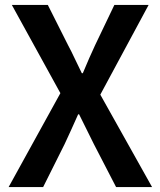

<svg xmlns="http://www.w3.org/2000/svg" viewBox="-20 -759 651 779"><path d="M15 0 225 -381 28 -739H174L256 -576Q270 -550 282.5 -523Q295 -496 312 -462H316Q330 -496 342 -523Q354 -550 366 -576L444 -739H583L387 -375L597 0H451L361 -174Q347 -202 332.5 -231.5Q318 -261 301 -295H297Q282 -261 268.5 -231.5Q255 -202 242 -174L155 0Z"/></svg>

Font: Noto Sans KR SemiBold
Style: Regular
Weight: 600
Designer: Ryoko NISHIZUKA  (kana, bopomofo & ideographs); Paul D. Hunt (Latin, Greek & Cyrillic); Sandoll Communications , Soo-you
Foundry: Adobe
Version: Version 2.004-H2;hotconv 1.0.118;makeotfexe 2.5.65603